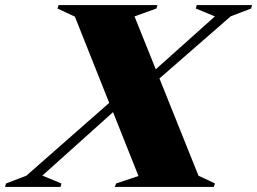

<svg xmlns="http://www.w3.org/2000/svg" viewBox="-102 -735 1011 755"><path d="M442.5 -43 342.5 -294 64.5 -44.5 139.5 -13.5 136 0H-82L-78.5 -13.5L1.5 -44L327.5 -330.5L192.5 -669.5L124 -701.5L128.5 -715H517L513 -701.5L427 -670.5L510.5 -462.5L743 -670.5L668 -701.5L671.5 -715H889L885.5 -701.5L805.5 -671L525 -426.5L678.5 -44L743.5 -13.5L738.5 0H349.5L354.5 -13.5Z"/></svg>

Font: Newsreader Display ExtraBold
Style: Italic
Weight: 800
Italic angle: -17°
Designer: Hugues Gentile
Foundry: Production Type
Version: Version 1.001